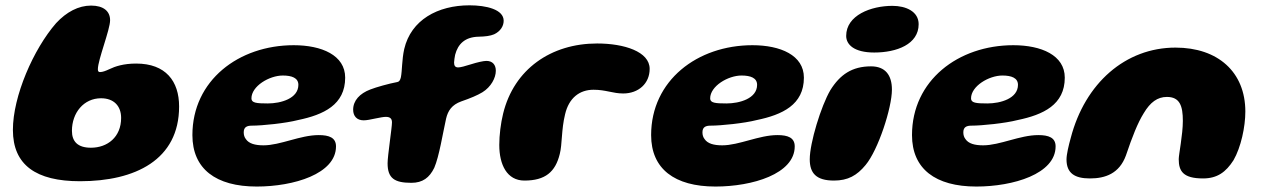

<svg xmlns="http://www.w3.org/2000/svg" viewBox="-20 -660 4744 722"><path d="M281 21.5C488.5 21.5 653.5 -59 653.5 -259.5C653.5 -355 603 -421 492 -421C445 -421 413 -410.5 391.5 -400C376.5 -393 365.5 -389 356 -389C350.5 -389 348 -392 348 -399.5C348 -435 394 -548 394 -584C394 -618 369 -639 322.5 -639C275 -639 230 -615 191 -573C105.5 -475 28.5 -298 28.5 -171.5C28.5 -39.5 115.5 21.5 281 21.5ZM322 -104.5C272 -104.5 250.5 -128 250.5 -168C250.5 -236 295 -290.5 360 -290.5C408 -290.5 435.5 -261.5 435.5 -216.5C435.5 -144.5 384 -104.5 322 -104.5Z M945.5 41.5C1084 41.5 1243.5 -6 1243.5 -109.5C1243.5 -142.5 1217.5 -152 1178.5 -152C1109 -152 1034 -113.5 971 -113.5C939 -113.5 916 -120 904.5 -137C899 -144 896.5 -152.5 896.5 -162.5C896.5 -182 908.5 -187.5 927 -187.5C966.5 -187.5 1054 -196.5 1100.5 -208.5C1197 -228.5 1278 -266 1278 -368C1278 -452.5 1189.5 -490 1084.5 -490C877.5 -490 703.5 -357.5 703.5 -152C703.5 -25 791.5 41.5 945.5 41.5ZM987 -271C944.5 -271 925.5 -273 925.5 -290C925.5 -336 992.5 -376 1043.5 -376C1077.5 -376 1102 -367 1102 -341C1102 -289.5 1036 -271 987 -271Z M1527 27.5C1569.5 27.5 1595 8 1613 -29C1631.5 -71.5 1645.5 -160.5 1657.5 -214C1664.5 -244 1679.5 -266 1714 -278.5C1750 -291 1775 -301.5 1794 -313C1826.5 -333 1844.5 -367 1844.5 -394C1844.5 -416 1832.5 -431 1809 -431C1798 -431 1774 -425.5 1752 -418.5C1728.5 -411 1711.5 -406.5 1703 -406.5C1692 -406.5 1687.5 -412.5 1687.5 -425C1687.5 -430.5 1690 -447 1691.5 -454C1702 -494.5 1728.5 -521 1780 -522C1805 -522.5 1824 -525 1838 -531C1861.5 -542 1874 -561.5 1874 -582C1874 -624.5 1808.5 -640 1745.5 -640C1626 -640 1525.5 -585 1500 -475.5C1491 -435 1492.5 -394.5 1487.5 -369.5C1485 -358.5 1481 -352.5 1474 -351.5C1442 -345.5 1394 -332 1372.5 -323.5C1333 -308.5 1308 -282 1308 -247.5C1308 -224 1321.5 -207.5 1347.5 -207.5C1358.5 -207.5 1373 -210.5 1392 -214.5C1409.5 -218 1422 -220.5 1431 -220.5C1445 -220.5 1454 -215.5 1454 -200C1454 -179.5 1437.5 -74.5 1437.5 -46C1437.5 10.5 1463.5 27.5 1527 27.5Z M1952 19C2030.5 19 2068.5 -13.5 2085 -81C2094.5 -117.5 2090.5 -171.5 2105 -230.5C2119.5 -292 2159.5 -322.5 2212 -322.5C2258.5 -322.5 2284 -308.5 2323.5 -308.5C2381 -308.5 2423 -346 2423 -401C2423 -466 2327 -496.5 2225.5 -496.5C2052 -496.5 1913 -400 1872 -233C1863 -196.5 1857.5 -152 1857.5 -115C1857.5 -40.5 1886.5 19 1952 19Z M2670.5 41.5C2809 41.5 2968.5 -6 2968.5 -109.5C2968.5 -142.5 2942.5 -152 2903.5 -152C2834 -152 2759 -113.5 2696 -113.5C2664 -113.5 2641 -120 2629.5 -137C2624 -144 2621.5 -152.5 2621.5 -162.5C2621.5 -182 2633.5 -187.5 2652 -187.5C2691.5 -187.5 2779 -196.5 2825.5 -208.5C2922 -228.5 3003 -266 3003 -368C3003 -452.5 2914.5 -490 2809.5 -490C2602.5 -490 2428.5 -357.5 2428.5 -152C2428.5 -25 2516.5 41.5 2670.5 41.5ZM2712 -271C2669.5 -271 2650.5 -273 2650.5 -290C2650.5 -336 2717.5 -376 2768.5 -376C2802.5 -376 2827 -367 2827 -341C2827 -289.5 2761 -271 2712 -271Z M3267.5 -462.5C3352 -462.5 3434.5 -493.5 3434.5 -569C3434.5 -617 3386.5 -638 3336 -638C3255 -638 3162 -602.5 3162 -525C3162 -492.5 3191.5 -462.5 3267.5 -462.5ZM3116 19C3168.5 19 3202.5 0 3235 -39.5C3282.5 -96.5 3334 -254.5 3334 -323C3334 -377.5 3309 -410.5 3255.5 -410.5C3184 -410.5 3139 -379.5 3102.5 -321C3067.5 -261.5 3025 -122.5 3025 -61C3025 -9.5 3048.5 19 3116 19Z M3651.5 41.5C3790 41.5 3949.5 -6 3949.5 -109.5C3949.5 -142.5 3923.5 -152 3884.5 -152C3815 -152 3740 -113.5 3677 -113.5C3645 -113.5 3622 -120 3610.5 -137C3605 -144 3602.5 -152.5 3602.5 -162.5C3602.5 -182 3614.5 -187.5 3633 -187.5C3672.5 -187.5 3760 -196.5 3806.5 -208.5C3903 -228.5 3984 -266 3984 -368C3984 -452.5 3895.5 -490 3790.5 -490C3583.5 -490 3409.5 -357.5 3409.5 -152C3409.5 -25 3497.5 41.5 3651.5 41.5ZM3693 -271C3650.5 -271 3631.5 -273 3631.5 -290C3631.5 -336 3698.5 -376 3749.5 -376C3783.5 -376 3808 -367 3808 -341C3808 -289.5 3742 -271 3693 -271Z M4078.5 11C4136 11 4189 -7 4214 -75.5C4238 -146.5 4258 -197.5 4281 -234.5C4305.5 -275.5 4332.5 -295.5 4368 -295.5C4417 -295.5 4428 -261 4428 -205.5C4428 -153.5 4412.5 -79 4412.5 -61.5C4412.5 -16 4429.5 11 4504 11C4557.5 11 4590 -13 4618.5 -57.5C4646.5 -106 4663 -183 4663 -240.5C4663 -389.5 4559.5 -481 4400.5 -481C4212 -481 4060 -347 4006.5 -141.5C3998.5 -113 3990.5 -79 3990.5 -60.5C3990.5 -8.5 4021.5 11 4078.5 11Z"/></svg>

Font: Gluten
Style: Bold Italic
Weight: 700
Italic angle: -13°
Designer: Tyler Finck
Foundry: Etcetera Type Company
Version: Version 0.920